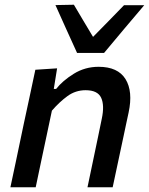

<svg xmlns="http://www.w3.org/2000/svg" viewBox="-20 -792 630 812"><path d="M24 0Q35.5 -54.5 46.5 -105.8Q57.5 -157 70 -218L80.5 -268Q91.5 -318 103.8 -376.2Q116 -434.5 129.5 -497L221.5 -503L207.5 -416H217.5Q244.5 -450.5 292 -480Q339.5 -509.5 397 -509.5Q478.5 -509.5 510.8 -457.5Q543 -405.5 524 -316.5Q519.5 -295.5 514.2 -271Q509 -246.5 503 -218Q490 -156.5 479 -105.5Q468 -54.5 456.5 0H350Q361.5 -55 372 -105Q382.5 -155 394.5 -212.5L410.5 -290Q422.5 -346.5 407.8 -378.5Q393 -410.5 342 -410.5Q299.5 -410.5 265.2 -385.5Q231 -360.5 199.5 -324L176 -213Q163.5 -155 153 -104.8Q142.5 -54.5 131 0ZM306 -568Q283 -618.5 260 -669.2Q237 -720 214.5 -770.5L292.5 -772Q312.5 -738 332.8 -704Q353 -670 373.5 -636Q407 -670 439.5 -703.2Q472 -736.5 504.5 -770H590Q546.5 -719 504.5 -669Q462.5 -619 420 -568Z"/></svg>

Font: Commissioner Medium
Style: Italic
Weight: 500
Italic angle: -12°
Designer: Kostas Bartsokas
Foundry: Kostas Bartsokas
Version: Version 1.000; ttfautohint (v1.8.3)